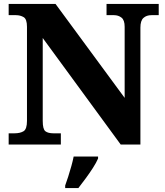

<svg xmlns="http://www.w3.org/2000/svg" viewBox="-20 -734 838 975"><path d="M24 0V-57H53Q82 -57 99.5 -67.5Q117 -78 117 -120V-598Q117 -637 100 -647Q83 -657 61 -657H24V-714H262L613 -237V-598Q613 -632 597 -644.5Q581 -657 559 -657H521V-714H786V-657H749Q724 -657 708.5 -643Q693 -629 693 -594V0H593L197 -541V-120Q197 -78 210.5 -67.5Q224 -57 252 -57H289V0ZM311 208Q318 189 326.5 162.5Q335 136 342.5 109Q350 82 354 61H478V71Q469 92 452 118.5Q435 145 415 172Q395 199 378 221H311Z"/></svg>

Font: Noto Serif Devanagari ExtraBold
Style: Regular
Weight: 800
Designer: Universal Thirst, Indian Type Foundry and the Monotype Design Team
Foundry: Monotype Imaging Inc.
Version: Version 2.004; ttfautohint (v1.8.4.7-5d5b)